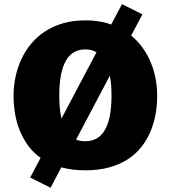

<svg xmlns="http://www.w3.org/2000/svg" viewBox="-20 -801 818 919"><path d="M388.2 14.2Q324.2 14.2 273.9 0H273.4L222.2 97.7L124.5 48.8L174.3 -45.4Q143.1 -67.9 120.1 -96.7Q93.8 -130.9 76.9 -170.7Q60.1 -210.4 52.5 -254.4Q44.9 -298.3 44.9 -343.8Q44.9 -388.7 54.2 -432.9Q63.5 -477.1 82 -517.1Q100.6 -557.1 128.9 -591.3Q157.2 -625.5 195.3 -650.4Q233.4 -675.3 281.5 -689.5Q329.6 -703.6 388.2 -703.6Q446.8 -703.6 494.6 -689.5Q503.9 -686.5 512.2 -683.6L564 -781.2L661.6 -732.4L607.9 -630.9Q629.9 -612.8 647.9 -591.3Q676.3 -557.1 695.1 -517.1Q713.9 -477.1 723.1 -432.9Q732.4 -388.7 732.4 -343.8Q732.4 -298.3 724.6 -254.4Q716.8 -210.4 700 -170.7Q683.1 -130.9 656.2 -96.9Q629.4 -63 591.3 -38.3Q553.2 -13.7 502.7 0.2Q452.1 14.2 388.2 14.2ZM263.7 -343.8Q263.7 -285.2 272 -243.7Q272.9 -238.8 274.4 -233.9L441.9 -550.8Q441.4 -551.3 440.4 -551.8Q417.5 -564.5 388.2 -564.5Q358.9 -564.5 335.7 -551.8Q312.5 -539.1 296.6 -512.5Q280.8 -485.8 272.2 -444.1Q263.7 -402.3 263.7 -343.8ZM388.2 -125Q417.5 -125 440.7 -137.2Q463.9 -149.4 480.2 -175.8Q496.6 -202.1 505.1 -243.7Q513.7 -285.2 513.7 -343.8Q513.7 -398.9 505.9 -439L344.2 -132.8Q364.3 -125 388.2 -125Z"/></svg>

Font: Candal
Style: Regular
Weight: 400
Designer: vernon adams
Foundry: vernon adams
Version: Version 1.000